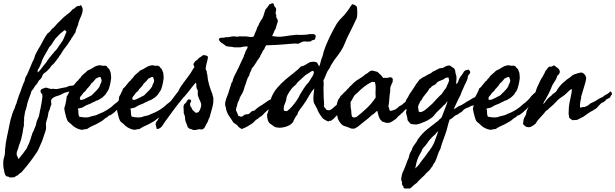

<svg xmlns="http://www.w3.org/2000/svg" viewBox="-100 -761 3787 1182"><path d="M12.7 218.8Q16.6 215.8 21 210L28.3 200.2Q30.3 197.8 32.2 195.3Q34.2 192.9 36.1 190.9Q38.1 188.5 40 186Q42 183.6 43.9 180.7Q45.9 178.2 47.6 175.8Q49.3 173.3 50.8 170.9Q53.2 166.5 58.6 161.1Q61.5 156.2 63 154.8Q65.9 151.9 66.4 147.5Q79.1 123 86.4 100.1Q89.8 89.4 93.3 78.4Q96.7 67.4 100.6 55.7Q106.9 46.9 108.9 39.1Q111.3 30.3 116.2 21.5Q122.1 9.3 123.5 -2.9Q125 -14.2 131.8 -27.3Q139.6 -41 142.6 -60.1Q144 -69.8 146 -79.1Q147.9 -88.4 150.4 -97.7Q151.4 -104.5 152.6 -110.6Q153.8 -116.7 154.8 -122.1Q155.8 -127.4 156.7 -132.8Q157.7 -138.2 158.2 -143.6Q158.7 -147.9 159.4 -152.3Q160.2 -156.7 160.6 -161.1Q162.1 -170.4 160.2 -177.7Q159.7 -182.6 155.8 -185.5Q152.8 -188 150.4 -193.4Q149.4 -197.3 150.4 -199.7Q151.4 -202.6 149.4 -206.1Q152.3 -210.9 163.1 -215.3Q173.8 -219.7 181.6 -221.7Q187.5 -220.7 192.4 -219.7Q197.3 -218.8 199.2 -215.8Q204.1 -217.8 207 -215.8Q210 -213.4 214.8 -212.9Q216.8 -212.9 220.7 -213.9Q224.6 -214.8 226.6 -214.8Q243.2 -210.9 254.4 -213.4Q265.6 -215.8 278.3 -218.8Q286.6 -221.2 294.4 -221.7Q303.2 -222.7 309.6 -224.6Q315.9 -227.5 317.9 -228.5Q321.8 -231 325.2 -231.4Q330.1 -233.4 334.5 -232.9Q337.4 -232.4 343.8 -233.4Q348.1 -233.9 355 -236.8Q360.8 -239.3 367.2 -237.3Q381.8 -241.2 392.6 -244.1Q403.3 -247.1 417 -251Q419.9 -245.6 421.9 -242.4Q423.8 -239.3 424.3 -238.3Q425.8 -236.3 425.8 -234.4Q424.8 -229.5 419.4 -225.6Q414.1 -221.7 409.2 -226.6Q399.4 -222.7 395.5 -220.7Q391.6 -218.8 387.7 -216.8Q376 -213.4 367.2 -210.9Q357.9 -208.5 348.6 -202.1Q343.8 -201.7 339.1 -200.7Q334.5 -199.7 330.6 -198.7L311.5 -193.4Q307.1 -192.4 302.7 -191.2Q298.3 -189.9 293.9 -188.5Q272.5 -175.3 257.8 -171.9Q242.7 -168.5 228.5 -160.2Q221.7 -155.3 217.3 -149.4Q212.9 -143.6 214.8 -132.8Q217.8 -119.6 214.4 -113.3Q211.4 -108.4 209 -98.6Q208 -95.2 207.3 -92Q206.5 -88.9 205.6 -85.9Q204.1 -80.6 200.2 -74.2Q196.8 -64 196.3 -56.2Q195.8 -48.3 193.4 -40Q189.9 -27.3 187 -19Q183.6 -8.8 182.6 1Q182.6 3.9 182.6 6.8Q182.6 9.8 183.1 13.2Q183.6 16.6 183.6 19.8Q183.6 22.9 183.6 26.4Q183.6 34.7 179.7 46.4L172.9 67.4Q170.4 74.2 168 81.3Q165.5 88.4 163.1 96.2Q158.7 109.9 151.4 125Q148.4 131.3 146 137.5Q143.6 143.6 141.1 148.9Q136.2 161.1 130.9 169.9Q108.4 205.1 83.5 237.3Q58.6 269.5 31.2 300.8Q24.4 303.7 19 308.6Q13.7 313.5 8.8 318.4Q1 320.8 -2.4 323.7Q-6.3 327.1 -11.7 330.1Q-22.5 331.1 -33.7 331.5Q-44.9 332 -49.8 325.2Q-57.6 327.1 -60.1 324.2Q-61.5 322.3 -67.4 316.4Q-71.3 308.6 -72.8 300.8Q-74.2 293 -76.2 282.2Q-76.7 279.8 -77.1 277.8Q-77.6 275.9 -78.1 273.9Q-79.1 269 -79.1 265.6Q-79.6 260.3 -79.8 254.6Q-80.1 249 -80.1 243.7Q-80.1 231 -78.1 219.7Q-77.6 214.8 -74.7 207Q-71.8 199.2 -71.3 193.4Q-69.3 185.1 -69.3 174.8Q-69.3 170.4 -69.1 165.8Q-68.8 161.1 -68.4 156.2Q-65.4 118.2 -56.6 78.6Q-52.2 58.6 -48.3 39.8Q-44.4 21 -41 2.9Q-39.1 -3.4 -38.1 -9.8Q-37.6 -15.1 -35.2 -23.4Q-29.3 -44.9 -23.4 -62.5Q-17.6 -80.1 -9.8 -94.7Q-7.3 -100.1 -6.8 -104Q-6.3 -107.9 -3.9 -113.3Q1.5 -123 2 -127.9Q2.4 -132.3 4.9 -137.7Q9.8 -154.3 15.1 -168.9Q20.5 -183.6 27.3 -200.2Q30.3 -210 34.2 -220.7Q38.1 -231.4 41 -239.3Q44.4 -248.5 47.4 -253.9Q49.3 -257.3 50.5 -260.7Q51.8 -264.2 52.7 -267.6Q53.7 -271.5 53.7 -273.4Q53.7 -275.4 54.7 -278.3Q57.6 -288.1 66.4 -300.8Q70.3 -310.1 74.2 -319.1Q78.1 -328.1 82 -337.4Q85.9 -346.7 89.8 -356Q93.8 -365.2 97.7 -375Q99.1 -378.4 100.8 -381.6Q102.5 -384.8 104.5 -388.2Q108.4 -395 110.4 -401.4Q115.2 -420.4 120.6 -430.2L130.9 -449.2Q132.8 -452.6 134.5 -455.8Q136.2 -459 138.2 -462.4Q140.1 -465.8 142.1 -469Q144 -472.2 146.5 -475.6Q151.9 -485.4 157.2 -495.4Q162.6 -505.4 168 -515.6Q179.2 -536.1 191.4 -553.7Q209 -565.9 218.8 -582Q231 -590.3 242.7 -604.5Q252.9 -617.2 264.6 -627.9Q269 -631.8 273.4 -636Q277.8 -640.1 281.7 -644.5Q285.6 -648.9 290.3 -653.1Q294.9 -657.2 299.8 -661.1Q302.7 -664.1 306.2 -666Q309.1 -668 311.5 -671.9Q315.9 -672.4 322.3 -678.7Q328.1 -683.6 335 -689.9Q341.8 -696.3 346.7 -703.1Q355 -705.6 362.8 -713.9Q370.6 -722.2 380.9 -724.6Q390.6 -723.6 393.1 -726.1Q394.5 -727.5 398.4 -730.5Q409.2 -713.4 409.2 -701.7Q409.2 -689.5 404.3 -674.8Q403.3 -672.4 402.1 -669.7Q400.9 -667 399.9 -663.6Q398.9 -660.2 397.5 -657.2Q396 -654.3 394.5 -651.4Q392.6 -647 390.9 -643.1Q389.2 -639.2 388.2 -635.3Q386.2 -628.9 382.8 -621.1Q382.3 -613.3 377.9 -602.1Q376 -597.2 374 -592.5Q372.1 -587.9 370.1 -583Q368.2 -578.1 367.2 -572.8Q366.2 -567.4 364.3 -561.5Q361.3 -557.6 359.9 -555.2L355.5 -547.9Q353.5 -545.4 350.6 -540.5Q349.6 -538.6 348.6 -537.1Q347.7 -535.6 346.7 -534.2Q341.8 -529.3 340.3 -525.9Q338.4 -521 336.9 -518.6Q332.5 -511.7 326.2 -502.9Q320.8 -495.6 315.4 -486.3Q311.5 -481 307.4 -475.8Q303.2 -470.7 299.3 -465.3Q295.4 -460.4 291.5 -455.1Q287.6 -449.7 284.2 -444.3L276.4 -430.7Q272.9 -424.3 267.6 -418.9Q264.6 -415.5 263.2 -411.6Q261.7 -408.2 259.8 -406.2Q254.4 -399.4 249.3 -392.8Q244.1 -386.2 239.3 -379.4Q230 -366.7 215.8 -355.5Q209.5 -343.3 200.2 -335Q191.4 -327.1 182.6 -317.4Q164.6 -308.6 159.9 -292.7Q155.3 -276.9 139.6 -265.6Q134.8 -256.8 129.4 -248Q124 -239.3 116.2 -232.4Q106.4 -213.9 93.8 -200.2Q91.3 -190.9 88.4 -181.9Q85.4 -172.9 81.5 -164.1Q78.1 -155.3 75 -146.2Q71.8 -137.2 69.3 -127.9Q68.4 -123.5 67.4 -119.1Q66.4 -114.7 65.4 -109.9Q63 -98.6 60.5 -91.8Q60.1 -86.9 57.6 -82.5Q55.2 -78.1 54.7 -73.2Q53.7 -69.8 53.2 -66.4Q52.7 -63 52.2 -59.6Q51.8 -56.2 51.3 -52.7Q50.8 -49.3 49.8 -45.9Q47.9 -38.1 48.3 -30.3Q48.8 -26.4 48.6 -22Q48.3 -17.6 47.9 -12.7Q45.9 -1 46.9 0Q47.9 1 47.9 2.9Q47.9 10.7 44.9 22.5Q41.5 35.6 41 44.9Q39.1 58.6 36.1 71.3Q33.2 84 30.3 95.7Q27.8 101.1 27.3 105Q26.9 108.9 24.4 114.3Q18.6 127.9 16.1 136.7Q13.7 145.5 11.7 153.3L4.9 171.4Q1 182.6 2.9 191.4Q3.4 197.8 8.3 204.6Q12.7 210.9 12.7 218.8ZM298.8 -576.2Q290 -570.3 282.7 -564Q275.4 -557.6 267.6 -550.8Q254.4 -538.1 242.2 -524.4Q231 -509.8 223.1 -496.1Q215.8 -482.4 203.1 -470.7Q195.8 -456.5 189.2 -445.1Q182.6 -433.6 177.2 -424.8Q166.5 -407.2 158.2 -386.7Q157.2 -382.3 156 -378.4Q154.8 -374.5 152.8 -370.6Q149.9 -364.3 146.5 -355.5Q144 -350.1 141.4 -345Q138.7 -339.8 135.3 -335Q128.4 -325.2 133.8 -315.4Q147 -328.1 156.2 -341.3Q166.5 -356 177.7 -368.2Q189.9 -382.3 192.4 -389.6Q201.2 -402.3 208.5 -410.2Q216.3 -418.9 221.7 -426.8Q228.5 -432.6 234.4 -442.4Q247.6 -453.6 255.9 -467.3Q265.6 -482.9 275.4 -495.1Q277.8 -497.6 278.3 -500Q278.8 -502.4 281.2 -504.9Q287.6 -511.7 288.1 -515.1Q288.6 -518.6 291 -521.5Q293.5 -526.9 295.9 -532.5Q298.3 -538.1 300.3 -543.5Q302.7 -548.8 304.9 -554.4Q307.1 -560.1 309.6 -565.4Q304.7 -571.3 298.8 -576.2Z M334 -215.8Q340.3 -219.2 349.6 -230.7Q358.9 -242.2 367.7 -253.2Q376.5 -264.2 380.9 -265.6Q383.8 -270.5 386.2 -273.9Q388.7 -277.3 393.6 -280.3Q401.4 -294.4 414.1 -304.2Q427.2 -314.5 438.5 -326.2Q447.8 -330.1 457.3 -335Q466.8 -339.8 476.1 -346.2Q495.1 -358.9 518.6 -359.4Q529.3 -354.5 539.6 -356.4Q549.3 -358.4 558.6 -351.6Q564 -342.3 567.4 -340.3Q570.8 -338.4 573.2 -335Q577.1 -322.8 579.1 -318.8Q581.5 -314.9 582 -310.5Q582.5 -303.2 583 -298.1Q583.5 -293 584 -289.6Q584.5 -283.2 584 -277.3Q581.1 -252.4 574.2 -227.5Q573.2 -224.6 572.3 -221.7Q571.3 -218.8 570.3 -215.3Q568.4 -209 565.4 -204.1Q558.1 -194.8 555.2 -189Q550.8 -181.2 548.8 -178.7Q543 -172.9 537.8 -168Q532.7 -163.1 528.3 -159.2Q523.9 -156.7 519.5 -154.1Q515.1 -151.4 510.7 -148.4Q502.4 -143.1 491.2 -140.6L482.4 -135.3Q478 -132.3 472.7 -131.8Q463.9 -125.5 453.1 -121.6Q448.2 -119.6 443.1 -117.7Q438 -115.7 432.6 -113.3Q425.3 -110.4 419.9 -106.4Q414.6 -102.5 406.2 -98.6Q401.9 -97.2 392.1 -95.2Q382.8 -93.8 378.9 -91.8Q383.8 -82 382.8 -67.4Q382.3 -53.7 387.7 -43Q400.4 -40 415.5 -38.6Q430.7 -37.1 444.3 -39.1Q446.8 -39.6 449.5 -40.5Q452.1 -41.5 455.1 -42.5Q458 -43.5 460.9 -44.4Q463.9 -45.4 466.8 -45.9Q477.5 -47.9 487.8 -50.8Q498 -53.7 505.9 -58.6Q534.2 -68.4 560.5 -85Q586.9 -101.6 606.4 -121.1Q618.2 -128.9 632.3 -142.6Q646.5 -156.2 654.3 -168Q668.9 -183.6 680.2 -192.4Q691.4 -201.2 701.2 -200.2Q709 -200.2 716.3 -190.9Q723.6 -181.6 714.8 -170.9Q705.6 -165 694.3 -153.3Q683.6 -141.6 671.9 -136.7Q663.6 -131.3 649.9 -115.2Q636.7 -100.1 627.9 -91.8Q626 -89.8 623.5 -87.4Q621.1 -85 617.7 -82.5Q611.3 -77.6 607.4 -72.3Q592.3 -59.6 578.1 -50.8Q572.8 -52.7 569.3 -48.8Q564.9 -43.5 561.5 -41Q560.1 -40 558.6 -39.1Q557.1 -38.1 555.2 -37.1Q553.2 -36.1 551.8 -35.2Q550.3 -34.2 548.8 -33.2Q541 -26.4 531.7 -19.5Q522.5 -12.7 512.7 -7.8Q502.9 -2 493.2 3.2Q483.4 8.3 473.6 12.2Q463.9 16.1 454.3 21.5Q444.8 26.9 435.5 33.2L424.8 34.7Q422.4 35.2 419.9 35.4Q417.5 35.6 415 36.1Q409.7 38.1 404.8 38.1Q399.9 38.1 392.6 36.1Q360.4 27.3 339.8 4.9Q336.9 2 333.7 -0.7Q330.6 -3.4 327.1 -5.9Q319.3 -11.7 316.4 -16.6Q312 -23.9 307.4 -39.6Q302.7 -55.2 299.3 -71.5Q295.9 -87.9 295.9 -96.7Q298.8 -102.5 302.2 -116.9Q305.7 -131.3 308.1 -145.8Q310.5 -160.2 310.5 -166Q312.5 -168 318.1 -179Q323.7 -189.9 328.9 -201.4Q334 -212.9 334 -215.8ZM491.2 -278.3Q484.4 -269.5 477.5 -261.7Q470.7 -253.9 461.9 -247.1Q456.1 -236.3 448.2 -227.5Q440.4 -218.8 432.6 -210.9Q428.7 -203.1 423.8 -198.7Q418.9 -194.3 413.1 -189.5Q406.7 -178.7 397.5 -168.9Q388.2 -159.2 393.6 -146.5Q404.3 -144.5 415 -149.4Q425.8 -154.3 433.6 -158.2Q437.5 -160.6 441.7 -162.6Q445.8 -164.6 449.7 -166.5Q453.6 -168.5 457.5 -170.4Q461.4 -172.4 464.8 -174.8L490.2 -200.2Q496.1 -205.6 502 -212.9Q504.4 -216.3 507.1 -220Q509.8 -223.6 512.7 -227.5Q515.1 -238.3 520.5 -247.6Q526.4 -257.3 525.4 -267.6Q524.9 -272 522 -277.8Q519 -283.7 518.6 -287.1Q508.3 -287.1 503.4 -283.7Q501 -281.7 497.8 -280.5Q494.6 -279.3 491.2 -278.3Z M657.2 -215.8Q663.6 -219.2 672.9 -230.7Q682.1 -242.2 690.9 -253.2Q699.7 -264.2 704.1 -265.6Q707 -270.5 709.5 -273.9Q711.9 -277.3 716.8 -280.3Q724.6 -294.4 737.3 -304.2Q750.5 -314.5 761.7 -326.2Q771 -330.1 780.5 -335Q790 -339.8 799.3 -346.2Q818.4 -358.9 841.8 -359.4Q852.5 -354.5 862.8 -356.4Q872.6 -358.4 881.8 -351.6Q887.2 -342.3 890.6 -340.3Q894 -338.4 896.5 -335Q900.4 -322.8 902.3 -318.8Q904.8 -314.9 905.3 -310.5Q905.8 -303.2 906.2 -298.1Q906.7 -293 907.2 -289.6Q907.7 -283.2 907.2 -277.3Q904.3 -252.4 897.5 -227.5Q896.5 -224.6 895.5 -221.7Q894.5 -218.8 893.6 -215.3Q891.6 -209 888.7 -204.1Q881.3 -194.8 878.4 -189Q874 -181.2 872.1 -178.7Q866.2 -172.9 861.1 -168Q856 -163.1 851.6 -159.2Q847.2 -156.7 842.8 -154.1Q838.4 -151.4 834 -148.4Q825.7 -143.1 814.5 -140.6L805.7 -135.3Q801.3 -132.3 795.9 -131.8Q787.1 -125.5 776.4 -121.6Q771.5 -119.6 766.4 -117.7Q761.2 -115.7 755.9 -113.3Q748.5 -110.4 743.2 -106.4Q737.8 -102.5 729.5 -98.6Q725.1 -97.2 715.3 -95.2Q706.1 -93.8 702.1 -91.8Q707 -82 706.1 -67.4Q705.6 -53.7 710.9 -43Q723.6 -40 738.8 -38.6Q753.9 -37.1 767.6 -39.1Q770 -39.6 772.7 -40.5Q775.4 -41.5 778.3 -42.5Q781.2 -43.5 784.2 -44.4Q787.1 -45.4 790 -45.9Q800.8 -47.9 811 -50.8Q821.3 -53.7 829.1 -58.6Q857.4 -68.4 883.8 -85Q910.2 -101.6 929.7 -121.1Q941.4 -128.9 955.6 -142.6Q969.7 -156.2 977.5 -168Q992.2 -183.6 1003.4 -192.4Q1014.6 -201.2 1024.4 -200.2Q1032.2 -200.2 1039.6 -190.9Q1046.9 -181.6 1038.1 -170.9Q1028.8 -165 1017.6 -153.3Q1006.8 -141.6 995.1 -136.7Q986.8 -131.3 973.1 -115.2Q960 -100.1 951.2 -91.8Q949.2 -89.8 946.8 -87.4Q944.3 -85 940.9 -82.5Q934.6 -77.6 930.7 -72.3Q915.5 -59.6 901.4 -50.8Q896 -52.7 892.6 -48.8Q888.2 -43.5 884.8 -41Q883.3 -40 881.8 -39.1Q880.4 -38.1 878.4 -37.1Q876.5 -36.1 875 -35.2Q873.5 -34.2 872.1 -33.2Q864.3 -26.4 855 -19.5Q845.7 -12.7 835.9 -7.8Q826.2 -2 816.4 3.2Q806.6 8.3 796.9 12.2Q787.1 16.1 777.6 21.5Q768.1 26.9 758.8 33.2L748 34.7Q745.6 35.2 743.2 35.4Q740.7 35.6 738.3 36.1Q732.9 38.1 728 38.1Q723.1 38.1 715.8 36.1Q683.6 27.3 663.1 4.9Q660.2 2 657 -0.7Q653.8 -3.4 650.4 -5.9Q642.6 -11.7 639.6 -16.6Q635.3 -23.9 630.6 -39.6Q626 -55.2 622.6 -71.5Q619.1 -87.9 619.1 -96.7Q622.1 -102.5 625.5 -116.9Q628.9 -131.3 631.3 -145.8Q633.8 -160.2 633.8 -166Q635.7 -168 641.4 -179Q647 -189.9 652.1 -201.4Q657.2 -212.9 657.2 -215.8ZM814.5 -278.3Q807.6 -269.5 800.8 -261.7Q793.9 -253.9 785.2 -247.1Q779.3 -236.3 771.5 -227.5Q763.7 -218.8 755.9 -210.9Q752 -203.1 747.1 -198.7Q742.2 -194.3 736.3 -189.5Q730 -178.7 720.7 -168.9Q711.4 -159.2 716.8 -146.5Q727.5 -144.5 738.3 -149.4Q749 -154.3 756.8 -158.2Q760.7 -160.6 764.9 -162.6Q769 -164.6 772.9 -166.5Q776.9 -168.5 780.8 -170.4Q784.7 -172.4 788.1 -174.8L813.5 -200.2Q819.3 -205.6 825.2 -212.9Q827.6 -216.3 830.3 -220Q833 -223.6 835.9 -227.5Q838.4 -238.3 843.8 -247.6Q849.6 -257.3 848.6 -267.6Q848.1 -272 845.2 -277.8Q842.3 -283.7 841.8 -287.1Q831.5 -287.1 826.7 -283.7Q824.2 -281.7 821 -280.5Q817.9 -279.3 814.5 -278.3Z M1070.3 -148.4 1076.2 -143.6Q1078.6 -139.6 1074.7 -132.8Q1072.8 -129.4 1071.5 -126.5Q1070.3 -123.5 1069.3 -121.1Q1069.8 -119.1 1070.3 -117.4Q1070.8 -115.7 1071.3 -114.7Q1072.3 -111.8 1070.3 -108.4Q1077.1 -103 1079.1 -97.2Q1081.5 -89.4 1085.9 -84Q1091.8 -77.6 1096.2 -74.2Q1101.6 -70.8 1106.4 -65.4Q1111.8 -68.4 1114.3 -68.4Q1117.7 -68.4 1122.1 -70.3Q1130.4 -81.1 1135.7 -97.7Q1136.7 -101.6 1137.7 -106.4Q1138.7 -111.3 1138.7 -115.2Q1138.2 -127.9 1130.9 -141.6Q1123.5 -155.8 1120.1 -168Q1116.2 -176.3 1117.7 -185.5Q1119.1 -195.8 1117.2 -203.1Q1116.7 -208 1114.3 -210.9Q1113.3 -212.4 1112.3 -214.1Q1111.3 -215.8 1110.4 -217.8Q1108.4 -226.1 1108.9 -235.4Q1109.9 -245.1 1104.5 -252Q1098.6 -246.1 1085.9 -229.7Q1073.2 -213.4 1060.8 -197.3Q1048.3 -181.2 1043 -175.8Q1040.5 -172.4 1037.8 -169.2Q1035.2 -166 1032.2 -163.6Q1029.3 -161.1 1026.6 -158Q1023.9 -154.8 1021.5 -151.4Q1005.9 -131.8 998.3 -122.6Q990.7 -113.3 983.4 -103.5Q976.1 -93.8 960 -72.3Q954.6 -64.5 941.7 -46.9Q928.7 -29.3 916.7 -12.9Q904.8 3.4 902.3 8.8Q896.5 18.6 887.2 25.9Q877.9 33.2 865.2 33.2Q865.2 32.7 863.3 25.6Q861.3 18.6 859.6 11Q857.9 3.4 857.4 2.9Q860.4 -2.9 861.8 -8.8Q863.3 -14.2 870.1 -19.5Q872.1 -25.9 881.3 -40.8Q890.6 -55.7 902.8 -73Q915 -90.3 925.5 -105Q936 -119.6 939.5 -125Q945.8 -131.3 957.8 -147Q969.7 -162.6 981.7 -178.5Q993.7 -194.3 999 -201.2Q1003.4 -214.4 1017.3 -234.1Q1031.2 -253.9 1047.1 -274.7Q1063 -295.4 1073.2 -310.5Q1078.1 -318.4 1081.5 -324.2Q1085 -330.1 1088.9 -336.9Q1092.8 -340.8 1095.7 -345.7Q1097.7 -353 1093.8 -356.9Q1090.3 -360.8 1090.8 -367.2Q1099.6 -383.8 1107.9 -388.2Q1116.7 -393.1 1125 -404.3Q1130.9 -408.2 1134.3 -410.2Q1139.2 -412.6 1143.6 -417Q1150.4 -423.8 1163.8 -420.7Q1177.2 -417.5 1179.7 -412.1Q1180.2 -409.2 1179.7 -404.3Q1179.2 -401.9 1178.7 -399.4Q1178.2 -397 1177.7 -394.5Q1176.8 -390.1 1175.8 -386.2Q1174.8 -382.3 1173.8 -378.4Q1172.9 -375 1171.9 -370.8Q1170.9 -366.7 1169.9 -362.3Q1168 -351.6 1166.5 -341.8Q1165 -332 1172.9 -323.2Q1171.9 -318.4 1173.3 -311.5Q1174.8 -304.7 1176.8 -298.8Q1178.7 -267.6 1188 -236.8Q1197.3 -206.1 1208 -180.7Q1208 -175.8 1209.5 -170.9Q1210.9 -166 1212.9 -161.1Q1215.8 -129.9 1207 -99.1Q1202.6 -84 1198.5 -68.8Q1194.3 -53.7 1190.4 -39.1Q1184.6 -29.3 1180.7 -16.6Q1177.2 -5.4 1170.9 2Q1166 9.8 1162.1 19.5Q1158.2 29.3 1146.5 35.2Q1140.1 37.1 1133.3 35.2Q1127 33.2 1121.1 35.2Q1116.7 35.6 1112.3 37.6Q1108.9 39.1 1104.5 39.1Q1091.8 41.5 1083.5 36.6Q1076.2 32.7 1063.5 30.3Q1063.5 27.3 1060.5 25.9Q1057.6 24.4 1055.7 22.5Q1052.2 7.8 1047.9 0Q1044.4 -6.8 1042 -14.6Q1039.1 -25.9 1039.1 -35.6Q1039.1 -46.4 1034.2 -56.6Q1030.3 -65.4 1030.8 -67.4Q1031.2 -69.3 1031.2 -73.2Q1031.2 -85.9 1029.8 -101.1Q1028.3 -116.7 1042 -126Q1047.4 -129.9 1049.3 -136.2Q1051.3 -141.6 1057.6 -147.5Q1059.6 -149.4 1064 -149.4Q1067.4 -149.4 1070.3 -148.4Z M1575.2 -539.1Q1596.7 -535.6 1612.5 -534.7Q1628.4 -533.7 1647.5 -537.1L1686 -542.5Q1701.7 -544.4 1723.6 -546.9Q1729.5 -547.4 1735.8 -546.9Q1739.3 -546.4 1742.2 -546.1Q1745.1 -545.9 1748 -545.9Q1760.7 -545.9 1772.9 -546.9Q1785.2 -547.9 1795.9 -548.8Q1797.9 -549.3 1799.6 -549.8Q1801.3 -550.3 1802.7 -550.8Q1805.7 -551.8 1808.6 -550.8Q1813 -550.8 1817.4 -550.8Q1821.8 -550.8 1826.2 -551.3Q1835 -551.8 1841.8 -544.9Q1844.7 -535.2 1843.8 -534.2Q1842.3 -532.7 1841.8 -531.2Q1840.8 -518.6 1838.4 -518.6Q1835.9 -518.6 1835.9 -516.6Q1828.1 -514.6 1822.8 -513.2Q1817.4 -511.7 1814.5 -506.8Q1797.9 -503.4 1783.7 -505.4Q1769.5 -507.8 1754.9 -501Q1747.6 -497.6 1740.7 -493.7Q1733.9 -489.3 1722.7 -493.2Q1712.9 -493.2 1700.2 -492.2Q1687.5 -491.2 1675.8 -490.2Q1659.2 -488.8 1638.4 -487.1Q1617.7 -485.4 1606.4 -484.9Q1595.7 -484.4 1575.7 -483.4Q1555.7 -482.4 1540 -482.4Q1532.2 -476.1 1529.8 -465.8Q1527.3 -456.1 1519.5 -450.2Q1510.7 -430.7 1506.8 -425.3Q1502.4 -419.4 1500 -410.2Q1486.3 -392.6 1475.1 -373.5Q1464.8 -356 1449.2 -337.9Q1447.3 -327.1 1441.9 -318.8Q1437 -311 1434.6 -296.9Q1424.3 -283.2 1418.9 -264.6Q1416.5 -255.9 1413.3 -246.6Q1410.2 -237.3 1406.2 -227.5Q1404.3 -219.7 1401.9 -212.4Q1399.4 -205.1 1396.5 -197.3Q1393.1 -188.5 1387.2 -179.2Q1384.8 -175.3 1382.1 -170.7Q1379.4 -166 1377 -161.1Q1375 -159.2 1375 -155.8Q1375 -153.3 1374 -150.4Q1372.6 -147 1371.1 -143.8Q1369.6 -140.6 1368.2 -138.2Q1366.2 -134.8 1363.3 -127.9Q1361.8 -124.5 1360.8 -117.7Q1359.9 -110.8 1358.4 -107.4Q1357.9 -106 1357.4 -104.5Q1356.9 -103 1356.4 -102.1Q1356 -101.1 1355.5 -99.6Q1355 -98.1 1354.5 -96.7Q1351.6 -83 1354.5 -78.1Q1357.4 -73.2 1359.4 -68.4Q1360.4 -65.4 1361.3 -63Q1362.3 -60.5 1363.3 -58.1Q1365.7 -53.7 1366.2 -48.8Q1368.7 -47.9 1371.1 -46.9Q1373.5 -45.9 1375.5 -44.9Q1379.4 -43 1384.8 -43Q1391.1 -42 1397.5 -48.3Q1404.3 -55.2 1409.2 -55.7Q1415 -57.6 1422.4 -57.6Q1428.7 -57.6 1433.6 -60.5Q1436.5 -63 1439 -65.4Q1441.4 -67.9 1443.4 -70.3Q1446.3 -74.7 1454.1 -77.1Q1469.7 -81.1 1470.7 -83.5Q1471.2 -85.4 1477.5 -90.8Q1481 -93.3 1484.1 -95.7Q1487.3 -98.1 1489.7 -100.1Q1493.7 -103.5 1502.9 -109.4Q1512.7 -114.3 1514.2 -115.2Q1515.6 -116.2 1522.5 -122.1Q1527.3 -124.5 1531.5 -127.2Q1535.6 -129.9 1539.1 -132.8Q1544.4 -137.7 1554.7 -143.6Q1566.4 -148.4 1567.6 -149.7Q1568.8 -150.9 1569.3 -152.8Q1569.8 -154.8 1580.1 -161.1Q1583.5 -168.5 1588.9 -173.8Q1591.3 -176.3 1594.2 -179.4Q1597.2 -182.6 1600.6 -186.5Q1606.9 -193.8 1612.8 -198.2Q1619.6 -203.6 1624 -208Q1626 -209.5 1628.9 -212.4Q1631.8 -215.3 1635.7 -215.8Q1638.7 -218.3 1640.9 -220.2Q1643.1 -222.2 1645 -224.1Q1647 -226.1 1649.7 -228.5Q1652.3 -231 1656.2 -234.4L1661.1 -239.3Q1664.6 -242.7 1666 -243.2Q1670.4 -243.2 1672.4 -240.2Q1674.8 -237.3 1678.7 -237.3Q1678.2 -231 1678 -227.1Q1677.7 -223.1 1677.7 -221.2Q1677.7 -217.3 1675.8 -213.9Q1669.9 -204.6 1662.6 -204.1Q1655.3 -203.1 1651.4 -193.4Q1648.4 -195.3 1644 -194.3Q1639.6 -193.4 1637.7 -191.4Q1639.6 -188 1639.6 -184.6Q1639.6 -182.6 1640.6 -177.7Q1622.6 -159.7 1617.2 -149.4Q1605 -136.7 1604.5 -135.3L1603.5 -133.8L1595.7 -126Q1582 -115.2 1575.2 -105.5Q1568.8 -96.2 1554.7 -87.9Q1543.9 -80.1 1540 -76.2Q1538.1 -74.2 1535.2 -71.5Q1532.2 -68.8 1528.3 -65.4Q1525.9 -63 1521 -57.1Q1516.1 -51.3 1512.7 -48.8Q1506.3 -43.9 1499.5 -40Q1494.1 -37.1 1488.3 -30.3Q1474.1 -23.9 1467.3 -14.6Q1460.9 -6.3 1448.2 2Q1439.5 7.8 1424.3 16.6Q1409.2 25.4 1398.4 29.3Q1397 29.8 1395.5 30.3Q1394 30.8 1393.1 31.2Q1392.1 31.7 1390.6 32.2Q1389.2 32.7 1387.7 33.2Q1379.9 28.3 1372.6 23.4Q1365.2 18.6 1360.4 9.8Q1351.1 2.9 1346.2 0Q1340.3 -3.4 1335.9 -7.8Q1331.1 -16.1 1325.7 -24.4Q1320.3 -32.7 1314 -41Q1301.3 -58.1 1294.9 -78.1Q1293.5 -80.6 1292.5 -86.4L1291 -95.7Q1290 -99.6 1289.1 -103Q1288.1 -106.4 1287.1 -109.4Q1285.2 -114.3 1286.1 -124Q1286.1 -130.9 1288.1 -136.7Q1289.1 -140.1 1290 -143.8Q1291 -147.5 1292 -151.4Q1293.9 -157.7 1296.4 -163.8Q1298.8 -169.9 1301.3 -175.8Q1307.1 -189 1309.6 -201.2Q1315.4 -221.7 1322.3 -240.2Q1323.7 -243.7 1324.7 -249.5Q1325.2 -253.9 1330.1 -255.9Q1334 -275.4 1342.8 -293.5Q1351.6 -311.5 1360.4 -328.1Q1365.7 -338.4 1370.6 -348.9Q1375.5 -359.4 1380.4 -370.1Q1385.3 -380.9 1390.1 -391.4Q1395 -401.9 1400.4 -412.1Q1400.9 -422.9 1408.2 -431.6Q1408.7 -441.4 1416 -452.6Q1423.3 -463.9 1425.8 -473.6Q1415 -476.6 1401.9 -474.1Q1388.7 -471.7 1378.9 -469.7Q1361.3 -469.2 1341.8 -469.7Q1338.4 -470.2 1335.2 -470.9Q1332 -471.7 1328.6 -472.2Q1322.3 -473.6 1316.4 -473.6Q1307.6 -473.1 1303.2 -475.1Q1298.3 -477.5 1293.9 -475.6Q1280.3 -487.3 1265.9 -496.1Q1251.5 -504.9 1247.1 -518.6Q1247.1 -521.5 1250 -523.4Q1253.9 -526.4 1254.9 -527.3Q1263.2 -529.8 1272.5 -528.8Q1281.7 -528.3 1288.1 -532.2Q1302.2 -530.3 1316.9 -534.2Q1330.1 -538.1 1344.7 -537.1Q1346.7 -537.1 1350.6 -536.1Q1354.5 -535.2 1356.4 -535.2Q1361.3 -534.7 1364.7 -535.2Q1366.7 -535.6 1368.7 -536.1Q1370.6 -536.6 1373 -537.1Q1378.9 -538.1 1385.7 -537.1Q1392.6 -536.1 1399.4 -537.1Q1413.6 -538.1 1430.2 -534.7Q1448.2 -531.2 1461.9 -536.1Q1464.4 -543 1467 -550Q1469.7 -557.1 1473.1 -564Q1480 -578.1 1483.4 -591.8Q1487.3 -597.7 1491.2 -605Q1495.1 -612.3 1497.1 -619.1L1506.3 -634.8Q1508.3 -637.7 1510.3 -640.6Q1512.2 -643.6 1514.6 -646.5Q1521.5 -660.6 1524.9 -673.3Q1526.9 -680.2 1529.1 -687.3Q1531.2 -694.3 1534.2 -702.1Q1540.5 -709 1546.9 -717.3Q1553.2 -725.6 1559.6 -735.4Q1566.9 -734.4 1570.8 -739.3Q1575.2 -744.1 1584 -738.3Q1584 -735.4 1586.4 -732.9Q1588.9 -730.5 1586.9 -725.6Q1596.7 -715.8 1599.6 -708Q1601.6 -700.2 1598.1 -689.9Q1594.7 -679.7 1599.6 -670.9Q1601.6 -666.5 1600.6 -661.6Q1599.6 -656.2 1601.6 -653.3Q1604 -647.9 1606.9 -643.6Q1610.4 -638.7 1610.4 -630.9Q1610.4 -627.9 1608.9 -623.5Q1607.4 -619.1 1605.5 -614.3Q1602.1 -599.6 1599.6 -593.8Q1598.6 -590.8 1597.7 -587.6Q1596.7 -584.5 1595.7 -581.1Q1588.9 -572.8 1588.9 -570.8Q1588.9 -569.3 1587.9 -566.4Q1586.4 -563.5 1585 -559.8Q1583.5 -556.2 1581.5 -552.2Q1579.6 -548.3 1578.1 -544.9Q1576.7 -541.5 1575.2 -539.1Z M1910.2 -84Q1917 -84 1919.9 -83Q1922.9 -82 1924.8 -82Q1934.6 -82 1950 -95.9Q1965.3 -109.9 1974.6 -117.2Q1994.6 -121.6 2007.1 -142.8Q2019.5 -164.1 2035.2 -179.7Q2055.2 -199.7 2067.6 -215.6Q2080.1 -231.4 2088.9 -231.4Q2096.7 -231.4 2100.1 -224.1Q2104.5 -215.3 2106.4 -211.9Q2104.5 -210 2104.5 -206.1Q2104.5 -201.7 2102.5 -199.2Q2100.6 -196.3 2096.7 -193.4Q2092.8 -190.4 2089.8 -186.5L2080.1 -174.8Q2067.4 -162.1 2056.2 -142.6Q2044.9 -123 2033.9 -105.7Q2022.9 -88.4 2010.7 -81.1Q1984.9 -64.5 1969.2 -45.9Q1954.1 -27.8 1935.5 -16.6Q1933.6 -16.6 1933.1 -17.1Q1932.6 -17.6 1931.6 -17.6Q1927.2 -17.6 1925.3 -15.6Q1923.3 -13.7 1919.9 -13.7Q1901.9 -20.5 1891.1 -29.1Q1880.4 -37.6 1863.3 -66.4Q1858.9 -73.7 1855.5 -82.5Q1852.1 -92.3 1847.7 -99.6L1834.5 -123.5Q1829.1 -133.3 1829.1 -156.2Q1829.1 -166 1831.1 -185.5Q1833 -205.1 1835 -216.8Q1819.8 -201.7 1807.1 -179.2Q1800.8 -168.5 1794.9 -158.2Q1789.1 -147.9 1783.2 -138.7Q1767.6 -114.7 1749.5 -91.3Q1731.9 -68.8 1731.4 -56.6Q1725.6 -50.8 1718.8 -39.6Q1711.9 -28.3 1708.3 -20.3Q1704.6 -12.2 1708 -15.6Q1694.3 6.8 1668.5 16.1Q1642.6 25.4 1620.1 25.4Q1615.7 24.9 1611.3 24.4Q1606.9 23.9 1602.5 23.4Q1594.2 22.9 1585.9 16.6L1571.3 5.9Q1555.7 -2 1549.8 -18.6Q1543.9 -35.2 1543.9 -54.7Q1556.2 -85.4 1558.1 -109.9Q1560.1 -133.8 1569.3 -157.2Q1583 -193.4 1607.9 -221.7Q1632.8 -250 1660.2 -273.4Q1682.1 -292 1710.7 -314.2Q1739.3 -336.4 1752 -351.6Q1767.6 -354 1778.6 -361.1Q1789.6 -368.2 1800.8 -374.5Q1812 -380.9 1827.1 -380.9Q1849.6 -380.9 1853.5 -373Q1857.4 -365.2 1865.2 -351.6Q1871.6 -367.7 1875 -384.3Q1877 -392.6 1879.6 -400.4Q1882.3 -408.2 1885.7 -415Q1891.6 -445.3 1905.8 -479.5Q1919.9 -513.7 1934.1 -542.5Q1945.8 -565.9 1957.3 -587.2Q1968.8 -608.4 1972.7 -614.3Q1987.8 -637.7 2005.4 -653.8Q2022.5 -669.9 2035.2 -688.5Q2044.9 -700.2 2054.2 -715.3Q2064 -731.9 2069.3 -735.4Q2096.7 -728 2098.1 -713.9Q2099.6 -699.7 2099.6 -681.6Q2099.6 -666 2096.7 -650.4L2063.5 -581.1Q2049.8 -555.7 2037.6 -529.3Q2025.4 -502.9 2014.6 -475.6Q1996.6 -440.4 1975.1 -414.1Q1964.4 -400.9 1954.8 -386.7Q1945.3 -372.6 1936.5 -357.4Q1933.1 -347.2 1926.3 -337.4Q1922.9 -332.5 1919.9 -327.9Q1917 -323.2 1914.1 -318.4L1896.5 -276.4Q1890.6 -268.6 1890.6 -261.7Q1892.6 -257.3 1892.6 -253.9V-249Q1892.6 -244.6 1892.6 -240.2Q1892.6 -235.8 1892.1 -231.4Q1891.6 -227.1 1891.6 -222.4Q1891.6 -217.8 1891.6 -212.9Q1891.6 -163.1 1895.5 -115.2Q1893.6 -111.8 1893.6 -110.4Q1893.6 -103.5 1900.9 -96.2Q1908.2 -89.4 1910.2 -84ZM1816.4 -321.3 1792 -305.7Q1784.7 -303.2 1772.5 -291.5L1752 -272.5L1731.4 -253.9Q1724.6 -241.2 1712.9 -232.4Q1701.2 -223.6 1693.4 -212.9Q1682.6 -199.2 1672.4 -180.7Q1662.1 -162.1 1663.1 -149.4Q1660.6 -140.6 1658 -133.1Q1655.3 -125.5 1652.3 -119.1Q1646.5 -106.9 1646.5 -90.8Q1646.5 -78.1 1654.8 -77.6Q1663.1 -77.1 1667 -77.1Q1681.6 -86.9 1698 -105.7Q1714.4 -124.5 1727.8 -144.5Q1741.2 -164.6 1746.1 -177.7Q1756.8 -196.3 1770.5 -217.3Q1784.2 -238.3 1800.8 -254.9L1826.2 -295.9Q1827.1 -298.3 1828.1 -300.5Q1829.1 -302.7 1830.1 -304.7Q1832 -308.1 1832 -313.5Q1832 -319.8 1828.1 -325.2Q1824.2 -325.2 1821.3 -323.7Q1818.4 -322.3 1816.4 -321.3Z M2318.4 -271.5 2317.4 -263.7Q2318.4 -260.3 2315.4 -252Q2310.5 -246.1 2309.6 -239.3Q2307.6 -235.4 2306.2 -232.4Q2304.7 -229.5 2303.7 -224.6Q2301.8 -218.8 2302.2 -210.9Q2302.7 -207 2302.5 -203.4Q2302.2 -199.7 2301.8 -196.3Q2299.8 -185.5 2298.8 -175.3Q2297.9 -165 2296.9 -154.3Q2296.9 -143.6 2294.9 -129.9Q2293 -116.2 2291 -105.5Q2295.4 -97.7 2295.9 -90.8Q2296.4 -83.5 2302.7 -78.1Q2322.3 -81.1 2334 -87.4Q2345.7 -93.8 2356.4 -105.5Q2364.3 -108.9 2368.7 -112.3Q2372.6 -115.7 2379.9 -120.1L2387.7 -127.9Q2399.4 -134.3 2400.9 -135.7Q2401.9 -136.7 2403.6 -137.7Q2405.3 -138.7 2407.2 -139.6Q2423.8 -150.4 2432.6 -162.1Q2439.9 -168 2444.8 -174.3Q2448.7 -179.7 2460 -184.6Q2466.3 -192.4 2474.1 -197.8Q2481.9 -203.1 2488.3 -210.9Q2493.7 -210.9 2496.1 -209Q2497.6 -208 2499.3 -207Q2501 -206.1 2502.9 -205.1Q2505.9 -197.3 2503.9 -189Q2502 -180.7 2497.1 -173.8Q2492.2 -167.5 2492.2 -166Q2492.2 -165 2491.2 -164.1Q2488.3 -160.6 2483.9 -156.7Q2479.5 -153.3 2476.6 -149.4Q2471.7 -140.6 2468.8 -140.6Q2465.8 -140.6 2463.9 -138.7Q2455.1 -133.3 2451.7 -130.9Q2447.8 -127.4 2440.4 -123Q2430.2 -117.7 2427.7 -115.2Q2425.3 -112.8 2423.8 -112.3Q2412.1 -99.1 2400.9 -90.3Q2390.6 -82.5 2378.9 -68.4Q2375 -65.4 2371.1 -62.5Q2367.2 -59.6 2364.3 -54.7Q2355.5 -48.8 2350.1 -43Q2344.7 -37.1 2337.9 -29.3Q2332 -26.4 2325.2 -21Q2316.9 -14.6 2310.5 -11.7Q2308.1 -10.3 2302.2 -7.3Q2297.4 -4.9 2293 -4.9Q2281.7 -2.9 2271.5 -6.8Q2262.2 -10.3 2252.9 -12.7Q2249 -18.6 2243.2 -22.5Q2234.4 -33.2 2230.5 -47.9Q2226.6 -62.5 2222.7 -79.1Q2213.9 -73.2 2208 -66.4Q2202.1 -59.1 2190.4 -53.7Q2180.7 -44.4 2170.4 -35.4Q2160.2 -26.4 2148.9 -18.1Q2138.2 -9.8 2127 -0.7Q2115.7 8.3 2104.5 17.6Q2096.7 25.4 2093.8 23.4Q2085 34.2 2062.5 30.3Q2054.7 26.4 2044.9 23.4Q2038.1 21.5 2029.3 17.6Q2012.7 14.6 2001.5 2.9Q1990.2 -8.8 1982.4 -24.4Q1979.5 -32.7 1978 -39.1Q1977.5 -42.5 1976.6 -46.4Q1975.6 -50.3 1974.6 -54.7Q1974.1 -63 1971.7 -67.9Q1969.7 -73.2 1971.7 -78.1Q1969.7 -80.6 1970.7 -84.5Q1971.7 -89.4 1971.7 -91.8Q1970.7 -105.5 1974.1 -121.1Q1977.5 -136.7 1983.4 -149.4Q1986.3 -154.3 1991.2 -159.2Q1993.7 -162.1 1994.1 -165Q1994.6 -167.5 1997.1 -169.9Q1999.5 -172.9 2002.9 -175.8Q2007.8 -179.7 2009.8 -181.6Q2012.2 -185.1 2014.9 -188.2Q2017.6 -191.4 2021 -193.8Q2024.4 -196.3 2027.3 -199.2Q2030.3 -202.1 2033.2 -205.1Q2036.6 -208.5 2038.6 -211.9Q2041 -215.8 2045.9 -217.8Q2049.8 -224.6 2054.7 -229Q2059.6 -233.4 2065.4 -238.3Q2082 -258.3 2106.4 -272.5Q2131.3 -286.6 2150.4 -303.7Q2157.2 -306.6 2162.1 -310.5Q2167 -314.5 2171.9 -318.4Q2184.1 -329.1 2198.2 -325.2L2223.6 -318.4Q2233.4 -309.6 2242.7 -300.8Q2252 -292 2258.8 -281.2Q2262.2 -281.7 2266.1 -282Q2270 -282.2 2274.4 -281.7Q2283.2 -280.8 2293 -283.2Q2295.9 -283.2 2298.8 -284.7Q2301.8 -286.1 2303.7 -286.1Q2318.4 -281.2 2318.4 -271.5ZM2189.5 -256.8Q2163.1 -244.1 2141.6 -227.1Q2120.1 -210 2100.6 -190.4Q2098.1 -188 2095.5 -185.8Q2092.8 -183.6 2090.3 -181.2Q2087.9 -179.2 2085.4 -176.8Q2083 -174.3 2081.1 -171.9Q2077.1 -167 2073.7 -160.2Q2070.3 -153.3 2067.4 -147.5Q2066.4 -145.5 2065.4 -143.8Q2064.5 -142.1 2063.5 -141.1Q2062.5 -140.1 2061.5 -138.7Q2060.5 -137.2 2059.6 -135.7Q2057.6 -130.9 2058.1 -126Q2058.6 -122.6 2058.6 -115.2V-105.5Q2058.6 -102.5 2059.6 -95.7Q2062.5 -85 2062.5 -74.2Q2062.5 -66.4 2064 -55.2Q2065.4 -43.9 2071.3 -40Q2077.6 -36.1 2083.5 -38.1Q2090.3 -40.5 2094.7 -41Q2128.9 -67.4 2159.2 -96.2Q2189.5 -125 2212.9 -161.1Q2210.9 -185.1 2212.4 -210.4Q2213.9 -234.4 2208 -254.9Q2204.1 -257.3 2198.7 -256.3Q2194.8 -255.9 2189.5 -256.8Z M2709 -244.1Q2710.9 -242.7 2714.4 -247.6Q2716.3 -250 2717.5 -252.2Q2718.8 -254.4 2719.7 -255.9Q2721.7 -260.3 2723.1 -265.6Q2724.6 -271 2726.6 -275.4Q2732.4 -286.6 2741.7 -297.9Q2750.5 -308.6 2755.9 -320.3Q2757.3 -321.8 2760.3 -323.7Q2762.7 -325.2 2764.6 -328.1Q2772.5 -329.1 2775.4 -330.1Q2778.3 -331.1 2781.2 -333Q2792 -330.1 2794.9 -316.4Q2794.4 -309.1 2788.6 -304.2Q2783.7 -299.8 2781.2 -293Q2778.8 -289.1 2779.8 -285.2Q2780.8 -281.2 2778.3 -277.3Q2773.4 -261.2 2765.1 -246.1Q2756.3 -230 2751 -214.8Q2746.1 -205.1 2741.7 -195.3Q2737.3 -185.5 2734.4 -174.8Q2723.6 -155.3 2713.9 -133.8Q2704.6 -112.8 2693.4 -89.8Q2702.6 -92.3 2709 -97.2Q2715.8 -102.5 2723.6 -107.4L2732.4 -110.8Q2734.4 -111.8 2736.6 -112.5Q2738.8 -113.3 2741.2 -114.3L2753.4 -122.1Q2755.4 -123 2757.1 -124Q2758.8 -125 2760.7 -126L2766.6 -130.4Q2768.6 -131.8 2773.4 -134.8Q2775.9 -137.2 2778.8 -137.7Q2781.7 -138.2 2784.2 -140.6Q2790 -143.1 2793 -145.5Q2796.9 -148.4 2801.8 -151.4Q2807.6 -154.3 2812 -157.2Q2815.4 -159.7 2823.2 -162.1Q2829.1 -164.6 2835 -168Q2837.9 -168.9 2840.8 -170.9Q2843.8 -173.3 2845.7 -173.8Q2852.1 -176.3 2852.5 -176.8Q2854 -178.2 2855.5 -178.7Q2864.3 -181.6 2866.7 -182.6Q2867.7 -183.1 2870.1 -185.5Q2881.3 -193.4 2887.7 -194.8Q2894.5 -196.8 2906.2 -204.1Q2913.6 -203.1 2917 -203.6Q2921.9 -204.1 2925.8 -200.2Q2921.9 -181.6 2911.6 -175.3Q2901.4 -168.9 2889.6 -164.1Q2873 -149.4 2861.3 -141.1Q2849.6 -132.8 2831.1 -121.1Q2818.4 -115.7 2810.5 -110.4Q2801.8 -110.4 2797.4 -107.4Q2791.5 -103.5 2788.1 -101.6Q2784.7 -99.6 2779.8 -98.6Q2774.9 -97.7 2771.5 -95.7Q2761.7 -89.8 2759.3 -88.9Q2757.3 -88.4 2754.9 -85.9Q2745.1 -72.8 2736.3 -69.3Q2727.1 -65.4 2720.7 -57.6Q2704.1 -52.7 2693.4 -42Q2682.1 -30.8 2668 -24.4Q2659.7 -1 2654.8 20.5Q2649.9 43 2641.6 64.5L2625.5 109.4Q2621.6 120.6 2617.9 132.1Q2614.3 143.6 2611.3 155.3Q2600.6 172.9 2593.8 195.3Q2590.3 206.1 2586.2 216.8Q2582 227.5 2577.1 238.3Q2569.8 243.7 2565.9 254.9Q2562 266.1 2553.7 272.5Q2548.8 283.2 2540 290.5Q2531.2 297.9 2523.4 305.7Q2519 310.1 2515.6 315.4Q2504.4 326.7 2490.2 339.4Q2476.6 351.6 2465.8 365.2Q2455.1 372.1 2446.3 379.9Q2437.5 387.7 2428.7 396.5L2420.4 399.9Q2417 401.4 2413.1 398.4Q2403.3 401.4 2392.6 399.4Q2381.8 397.5 2383.8 386.7Q2377.4 381.3 2377 378.4Q2376.5 374.5 2374 371.1Q2377.4 363.3 2374 356.9Q2370.1 350.1 2370.1 345.7Q2370.1 333 2373 321.3Q2375.5 308.1 2379.4 299.3L2388.7 279.3Q2394.5 265.6 2398.9 253.4Q2403.3 241.2 2408.2 227.5Q2415.5 215.3 2417.5 204.6Q2419.4 192.4 2424.8 180.7Q2426.8 176.8 2429 172.9Q2431.2 168.9 2433.1 165.5Q2438 157.7 2438.5 150.4Q2442.4 143.1 2446.5 136.5Q2450.7 129.9 2455.6 124Q2465.3 112.3 2471.7 97.7Q2497.1 61.5 2530.3 34.7Q2563.5 7.8 2597.7 -17.6Q2604 -25.4 2605 -25.9Q2606 -26.4 2607.2 -26.9Q2608.4 -27.3 2615.2 -34.2Q2616.7 -34.7 2617.7 -38.1Q2618.7 -41.5 2621.1 -43.9Q2625 -54.7 2629.6 -66.7Q2634.3 -78.6 2639.6 -92.3Q2645 -106 2648.9 -116.9Q2652.8 -127.9 2655.3 -136.7Q2649.9 -134.3 2647.9 -129.9Q2646 -125.5 2642.6 -122.1Q2640.6 -119.1 2637.7 -117.2Q2633.8 -114.3 2632.8 -113.3Q2629.9 -110.4 2627.9 -108.9Q2626 -107.4 2623 -103.5Q2613.8 -95.7 2604.2 -85.2Q2594.7 -74.7 2585 -66.4Q2577.1 -55.7 2568.8 -46.4Q2560.5 -37.1 2549.8 -31.2Q2535.2 -20.5 2519.5 -13.7Q2503.9 -6.8 2490.2 -2L2477.1 2.4Q2469.7 4.9 2465.8 4.9Q2462.9 5.9 2460.9 5.4Q2459 4.9 2455.1 4.9Q2440.4 4.9 2428.7 1Q2425.8 -1 2423.8 -2.4Q2421.9 -3.9 2419.9 -7.8Q2418 -9.8 2415 -13.2Q2412.1 -16.6 2410.2 -19.5Q2408.2 -23.9 2408.2 -29.8Q2408.2 -35.6 2406.2 -40Q2405.3 -44.9 2404.1 -49.6Q2402.8 -54.2 2401.4 -58.1Q2398.4 -66.9 2400.4 -75.2Q2400.9 -76.7 2401.4 -78.1Q2401.9 -79.6 2402.3 -80.6Q2403.3 -83 2402.3 -85.9Q2401.9 -87.9 2399.9 -91.8Q2397.9 -95.7 2397.5 -97.7Q2392.6 -105.5 2392.6 -110.4Q2392.1 -115.7 2394 -120.6Q2396.5 -126.5 2394.5 -129.9Q2397.9 -137.2 2399.9 -143.6Q2402.3 -150.4 2407.2 -156.2Q2414.6 -167 2416.5 -172.4Q2417.5 -175.8 2419.2 -178.5Q2420.9 -181.2 2422.9 -183.6Q2428.7 -193.4 2433.1 -199.2Q2438.5 -206.1 2443.4 -213.9Q2461.9 -246.1 2484.4 -272.5Q2487.8 -274.4 2491.2 -275.4Q2494.1 -276.4 2495.1 -280.3Q2517.6 -291 2538.1 -303.7Q2549.3 -306.6 2557.1 -314Q2565.4 -321.8 2576.2 -325.2Q2584.5 -328.6 2594.7 -335Q2604.5 -341.3 2615.2 -341.8Q2625 -341.8 2629.9 -344.7Q2634.8 -347.7 2639.6 -350.6Q2653.3 -358.4 2670.9 -357.4Q2679.2 -349.6 2687 -345.7Q2694.8 -342.3 2700.2 -333Q2701.7 -330.6 2702.6 -323.2L2704.1 -310.5Q2706.1 -305.7 2707.5 -300.3Q2709 -294.9 2710 -290Q2710.9 -276.9 2709.5 -266.6Q2708 -256.3 2709 -244.1ZM2658.2 -285.2H2657.2Q2653.8 -282.2 2648.9 -282.2Q2644 -282.2 2640.6 -280.3Q2639.2 -278.8 2636.2 -276.9Q2633.3 -274.9 2631.8 -273.4Q2627.4 -271 2622.8 -269Q2618.2 -267.1 2612.8 -265.1Q2601.6 -261.2 2594.7 -256.8Q2590.3 -253.9 2586.9 -248.5Q2584 -244.1 2579.1 -241.2Q2576.2 -239.3 2573.2 -237.5Q2570.3 -235.8 2566.9 -234.4Q2560.5 -231.4 2555.7 -226.6Q2552.7 -223.6 2551.3 -220.7Q2549.8 -217.8 2544.9 -217.8Q2534.2 -197.8 2518.6 -180.7Q2502.4 -162.6 2493.2 -142.6Q2488.3 -140.6 2486.8 -135.7Q2485.8 -131.8 2482.4 -126Q2471.7 -106.9 2474.1 -96.2Q2475.1 -91.3 2476.1 -86.2Q2477.1 -81.1 2477.5 -76.2Q2483.4 -68.4 2493.7 -71.8Q2503.9 -75.2 2511.7 -80.1Q2521.5 -86.9 2530.8 -95.2Q2540 -103.5 2549.8 -112.3Q2559.6 -120.1 2567.9 -129.4Q2576.2 -138.7 2584 -147.5Q2586.4 -150.9 2591.8 -155.3Q2597.2 -159.7 2599.6 -163.1Q2606 -169.4 2608.4 -172.4Q2612.3 -176.8 2617.2 -179.7Q2621.1 -185.1 2624.5 -190.2Q2627.9 -195.3 2631.3 -200.2Q2634.8 -205.1 2638.2 -209.7Q2641.6 -214.4 2645.5 -218.8Q2650.9 -231.4 2655.8 -242.2Q2658.2 -247.6 2660.6 -253.2Q2663.1 -258.8 2665 -264.6Q2663.1 -269 2663.1 -275.9Q2663.1 -282.2 2658.2 -285.2ZM2578.1 68.4Q2575.7 68.8 2572.8 71.8Q2571.3 73.2 2566.4 77.1Q2556.6 86.9 2547.4 97.2Q2538.1 107.4 2530.3 120.1Q2521.5 132.3 2510.3 144.5Q2498.5 156.7 2495.1 170.9Q2484.4 187.5 2476.1 205.1Q2467.8 222.7 2462.9 244.1Q2461.9 250 2460.9 254.6Q2460 259.3 2459 262.7Q2457 269 2456.1 276.4Q2461.9 270.5 2468.3 264.2Q2474.6 257.8 2479.5 252Q2481.4 250 2482.9 247.1Q2484.4 244.1 2486.3 242.2Q2492.2 233.9 2498.3 225.8Q2504.4 217.8 2510.7 210Q2523.4 194.3 2534.2 177.7Q2539.1 171.9 2543 166.5Q2546.9 161.1 2550.8 155.3Q2568.8 130.9 2578.1 103Q2587.9 75.2 2598.6 45.9Q2595.7 48.8 2592.8 51.3Q2589.8 53.7 2587.4 56.2Q2581.1 61.5 2578.1 68.4Z M2849.6 -215.8Q2856 -219.2 2865.2 -230.7Q2874.5 -242.2 2883.3 -253.2Q2892.1 -264.2 2896.5 -265.6Q2899.4 -270.5 2901.9 -273.9Q2904.3 -277.3 2909.2 -280.3Q2917 -294.4 2929.7 -304.2Q2942.9 -314.5 2954.1 -326.2Q2963.4 -330.1 2972.9 -335Q2982.4 -339.8 2991.7 -346.2Q3010.7 -358.9 3034.2 -359.4Q3044.9 -354.5 3055.2 -356.4Q3064.9 -358.4 3074.2 -351.6Q3079.6 -342.3 3083 -340.3Q3086.4 -338.4 3088.9 -335Q3092.8 -322.8 3094.7 -318.8Q3097.2 -314.9 3097.7 -310.5Q3098.1 -303.2 3098.6 -298.1Q3099.1 -293 3099.6 -289.6Q3100.1 -283.2 3099.6 -277.3Q3096.7 -252.4 3089.8 -227.5Q3088.9 -224.6 3087.9 -221.7Q3086.9 -218.8 3085.9 -215.3Q3084 -209 3081.1 -204.1Q3073.7 -194.8 3070.8 -189Q3066.4 -181.2 3064.5 -178.7Q3058.6 -172.9 3053.5 -168Q3048.3 -163.1 3043.9 -159.2Q3039.6 -156.7 3035.2 -154.1Q3030.8 -151.4 3026.4 -148.4Q3018.1 -143.1 3006.8 -140.6L2998 -135.3Q2993.7 -132.3 2988.3 -131.8Q2979.5 -125.5 2968.8 -121.6Q2963.9 -119.6 2958.7 -117.7Q2953.6 -115.7 2948.2 -113.3Q2940.9 -110.4 2935.5 -106.4Q2930.2 -102.5 2921.9 -98.6Q2917.5 -97.2 2907.7 -95.2Q2898.4 -93.8 2894.5 -91.8Q2899.4 -82 2898.4 -67.4Q2897.9 -53.7 2903.3 -43Q2916 -40 2931.2 -38.6Q2946.3 -37.1 2960 -39.1Q2962.4 -39.6 2965.1 -40.5Q2967.8 -41.5 2970.7 -42.5Q2973.6 -43.5 2976.6 -44.4Q2979.5 -45.4 2982.4 -45.9Q2993.2 -47.9 3003.4 -50.8Q3013.7 -53.7 3021.5 -58.6Q3049.8 -68.4 3076.2 -85Q3102.5 -101.6 3122.1 -121.1Q3133.8 -128.9 3147.9 -142.6Q3162.1 -156.2 3169.9 -168Q3184.6 -183.6 3195.8 -192.4Q3207 -201.2 3216.8 -200.2Q3224.6 -200.2 3231.9 -190.9Q3239.3 -181.6 3230.5 -170.9Q3221.2 -165 3210 -153.3Q3199.2 -141.6 3187.5 -136.7Q3179.2 -131.3 3165.5 -115.2Q3152.3 -100.1 3143.6 -91.8Q3141.6 -89.8 3139.2 -87.4Q3136.7 -85 3133.3 -82.5Q3127 -77.6 3123 -72.3Q3107.9 -59.6 3093.8 -50.8Q3088.4 -52.7 3085 -48.8Q3080.6 -43.5 3077.1 -41Q3075.7 -40 3074.2 -39.1Q3072.8 -38.1 3070.8 -37.1Q3068.8 -36.1 3067.4 -35.2Q3065.9 -34.2 3064.5 -33.2Q3056.6 -26.4 3047.4 -19.5Q3038.1 -12.7 3028.3 -7.8Q3018.6 -2 3008.8 3.2Q2999 8.3 2989.3 12.2Q2979.5 16.1 2970 21.5Q2960.4 26.9 2951.2 33.2L2940.4 34.7Q2938 35.2 2935.5 35.4Q2933.1 35.6 2930.7 36.1Q2925.3 38.1 2920.4 38.1Q2915.5 38.1 2908.2 36.1Q2876 27.3 2855.5 4.9Q2852.5 2 2849.4 -0.7Q2846.2 -3.4 2842.8 -5.9Q2835 -11.7 2832 -16.6Q2827.6 -23.9 2823 -39.6Q2818.4 -55.2 2814.9 -71.5Q2811.5 -87.9 2811.5 -96.7Q2814.5 -102.5 2817.9 -116.9Q2821.3 -131.3 2823.7 -145.8Q2826.2 -160.2 2826.2 -166Q2828.1 -168 2833.7 -179Q2839.4 -189.9 2844.5 -201.4Q2849.6 -212.9 2849.6 -215.8ZM3006.8 -278.3Q3000 -269.5 2993.2 -261.7Q2986.3 -253.9 2977.5 -247.1Q2971.7 -236.3 2963.9 -227.5Q2956.1 -218.8 2948.2 -210.9Q2944.3 -203.1 2939.5 -198.7Q2934.6 -194.3 2928.7 -189.5Q2922.4 -178.7 2913.1 -168.9Q2903.8 -159.2 2909.2 -146.5Q2919.9 -144.5 2930.7 -149.4Q2941.4 -154.3 2949.2 -158.2Q2953.1 -160.6 2957.3 -162.6Q2961.4 -164.6 2965.3 -166.5Q2969.2 -168.5 2973.1 -170.4Q2977.1 -172.4 2980.5 -174.8L3005.9 -200.2Q3011.7 -205.6 3017.6 -212.9Q3020 -216.3 3022.7 -220Q3025.4 -223.6 3028.3 -227.5Q3030.8 -238.3 3036.1 -247.6Q3042 -257.3 3041 -267.6Q3040.5 -272 3037.6 -277.8Q3034.7 -283.7 3034.2 -287.1Q3023.9 -287.1 3019 -283.7Q3016.6 -281.7 3013.4 -280.5Q3010.3 -279.3 3006.8 -278.3Z M3243.2 -120.1Q3251 -125 3255.9 -132.8Q3258.3 -136.7 3261.2 -140.6Q3264.2 -144.5 3267.6 -148.4Q3280.3 -163.1 3294.9 -172.9Q3301.8 -183.1 3312 -188Q3322.3 -193.4 3328.1 -204.1Q3329.6 -206.1 3331.5 -210Q3333.5 -213.9 3335 -215.8Q3353.5 -241.7 3375 -258.8Q3377.9 -261.2 3380.9 -263.7Q3383.8 -266.1 3386.2 -268.6Q3390.1 -272.5 3399.4 -278.3Q3403.8 -280.8 3408.2 -283.9Q3412.6 -287.1 3416.5 -291Q3424.3 -298.8 3434.6 -302.7Q3440.9 -305.7 3447.3 -307.1Q3450.2 -308.1 3453.4 -308.8Q3456.5 -309.6 3460 -310.5Q3466.8 -312.5 3472.2 -314Q3477.5 -315.4 3484.4 -313.5Q3500 -307.1 3507.8 -287.1Q3510.7 -279.8 3504.6 -256.3Q3498.5 -232.9 3490.2 -207.8Q3481.9 -182.6 3478.5 -168.9Q3476.6 -161.6 3477.5 -160.6Q3478.5 -159.7 3478.5 -158.2Q3476.6 -153.3 3475.6 -149.4Q3474.6 -145.5 3473.6 -140.6Q3471.7 -132.8 3470.7 -119.6Q3469.7 -106.4 3471.7 -98.6Q3481.4 -99.1 3482.9 -100.6Q3483.9 -101.6 3485.4 -101.6Q3489.3 -102.5 3491.7 -102.1Q3494.1 -101.6 3498 -102.5Q3518.1 -107.9 3534.2 -124Q3543 -127.9 3551 -131.8Q3559.1 -135.7 3566.4 -139.6Q3580.1 -149.4 3588.4 -153.8Q3596.7 -158.2 3613.3 -166Q3619.6 -173.3 3630.4 -178.2Q3640.1 -182.6 3649.4 -190.4Q3652.3 -193.4 3654.3 -195.8Q3657.2 -199.7 3660.2 -197.3Q3665 -192.4 3666.5 -187Q3668 -181.6 3667 -179.7Q3659.7 -172.4 3658.7 -168Q3657.7 -163.6 3656.2 -162.1Q3651.4 -157.2 3641.6 -153.3Q3633.3 -149.9 3631.3 -147Q3629.4 -144 3627.9 -142.6Q3625 -139.6 3622.6 -138.2Q3620.1 -136.7 3617.2 -133.8Q3615.2 -130.9 3611.8 -130.4L3605.5 -128.9Q3599.6 -124 3595.7 -120.1Q3591.8 -116.2 3586.9 -111.3Q3579.6 -104 3577.1 -100.1Q3575.2 -96.7 3566.4 -90.8L3546.9 -79.1Q3533.2 -72.3 3519.5 -62.5Q3505.9 -52.7 3492.2 -43Q3483.4 -37.6 3472.2 -32.7Q3461.9 -28.3 3453.1 -22.5Q3448.7 -22.5 3447.8 -22.9Q3446.3 -23.9 3442.4 -21.5Q3437.5 -23.9 3432.6 -22Q3427.2 -19.5 3422.9 -21.5Q3418 -25.4 3414.8 -27.8Q3411.6 -30.3 3409.7 -31.2Q3406.7 -33.2 3404.3 -36.1Q3402.3 -41 3402.8 -46.9Q3403.3 -52.7 3400.4 -56.6Q3400.4 -78.1 3401.9 -97.7Q3403.3 -117.2 3408.2 -138.7Q3409.2 -145.5 3413.1 -162.4Q3417 -179.2 3419.4 -194.8Q3421.9 -210.4 3418 -212.9Q3407.2 -207 3396 -195.3Q3390.6 -189.5 3385.3 -184.6Q3379.9 -179.7 3375 -175.8L3359.9 -165Q3356.4 -162.6 3352.5 -159.9Q3348.6 -157.2 3344.7 -154.3Q3337.9 -149.4 3333 -144.5Q3328.1 -139.6 3322.3 -132.8Q3318.8 -129.4 3315.7 -126.2Q3312.5 -123 3309.6 -119.6Q3303.7 -113.3 3295.9 -107.4Q3291 -102.5 3288.6 -101.1Q3286.1 -99.6 3282.2 -95.7L3272.9 -86.4Q3268.6 -82 3261.7 -79.1Q3246.1 -58.1 3226.8 -38.6Q3207.5 -19 3196.3 1Q3184.6 10.7 3171.4 18.1Q3158.2 25.4 3139.6 19.5Q3129.9 13.7 3127 9.8Q3124 6.3 3120.1 3.9Q3121.1 -6.8 3122.1 -16.6Q3123 -26.4 3127.9 -37.1L3133.8 -46.9Q3138.7 -55.2 3140.1 -66.4Q3141.6 -78.1 3146.5 -86.9Q3152.3 -96.7 3153.8 -103Q3155.3 -108.9 3158.2 -114.3Q3160.6 -120.1 3163.6 -123.5Q3166.5 -127 3168.9 -132.8Q3171.4 -138.2 3175.8 -144Q3180.2 -149.9 3182.6 -155.3Q3188.5 -176.3 3198.2 -198.2Q3200.2 -205.1 3202.1 -211.4Q3204.1 -217.8 3207 -223.6Q3209.5 -229 3211.9 -234.4Q3214.4 -239.7 3216.8 -244.6Q3219.2 -250 3221.7 -255.1Q3224.1 -260.3 3226.6 -265.6Q3229.5 -271.5 3231.9 -275.9Q3234.4 -280.3 3238.3 -285.2Q3239.7 -287.6 3241.2 -290Q3242.7 -292.5 3243.7 -294.9Q3244.6 -297.4 3246.1 -299.8Q3247.6 -302.2 3249 -304.7Q3250.5 -307.1 3252 -309.8Q3253.4 -312.5 3254.4 -315.9Q3256.3 -322.3 3261.7 -328.1Q3265.1 -332 3267.8 -335.7Q3270.5 -339.4 3272.5 -342.8Q3275.9 -349.1 3285.2 -351.6Q3293.5 -347.7 3302.5 -354.7Q3311.5 -361.8 3317.4 -353.5Q3331.1 -344.7 3335.9 -339.8Q3341.8 -334.5 3343.8 -329.1Q3348.6 -320.3 3344.7 -311Q3340.8 -301.8 3331.1 -294.9Q3327.6 -279.8 3317.4 -263.7Q3312.5 -256.3 3308.1 -249.3Q3303.7 -242.2 3299.8 -235.4L3292 -215.8Q3286.1 -202.1 3279.8 -188.5Q3273.4 -174.8 3265.6 -162.1Q3259.3 -148.9 3256.1 -145Q3252.9 -141.1 3250.7 -137.5Q3248.5 -133.8 3243.2 -120.1Z"/></svg>

Font: Freehand
Style: Regular
Weight: 400
Designer: Danh Hong
Version: Version 8.001; ttfautohint (v1.8.3)